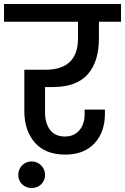

<svg xmlns="http://www.w3.org/2000/svg" viewBox="-44 -760 622 955"><path d="M180 -327V-202Q180 -147 205 -114Q230 -81 279 -81Q324 -81 350.5 -111.5Q377 -142 377 -193V-215H478V-196Q478 -102 425.5 -46.5Q373 9 281 9Q182 9 129.5 -50.5Q77 -110 77 -207V-413H181Q344 -413 344 -569V-652H-24V-740H558V-652H448V-569Q448 -453 392 -390Q336 -327 218 -327ZM180 110Q180 138 161 156.5Q142 175 113 175Q85 175 66 156.5Q47 138 47 110Q47 82 66 62.5Q85 43 113 43Q141 43 160.5 62.5Q180 82 180 110Z"/></svg>

Font: Poppins Cyr Med
Style: Regular
Weight: 500
Designer: Ninad Kale (Devanagari), Jonny Pinhorn (Latin)
Foundry: Indian Type Foundry
Version: 4.004